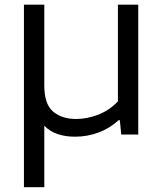

<svg xmlns="http://www.w3.org/2000/svg" viewBox="-20 -562 685 802"><path d="M80 220V-542.5H165V-205Q165 -127 201.8 -96Q238.5 -65 298 -65Q343.5 -65 390.2 -83Q437 -101 472.5 -138.5V-542.5H557.5V0H486.5L480.5 -60H475.5Q438.5 -26 391.5 -8.5Q344.5 9 293.5 9Q253 9 220.5 -2Q188 -13 165 -37V220Z"/></svg>

Font: Encode Sans Expanded Expanded
Style: Regular
Weight: 400
Width: 7
Designer: Multiple Designers
Foundry: Impallari Type
Version: Version 3.000; ttfautohint (v1.8.3) -l 8 -r 50 -G 200 -x 14 